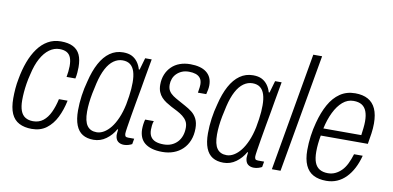

<svg xmlns="http://www.w3.org/2000/svg" viewBox="-70 -934 2366 1157"><g transform="rotate(10 1113.0 -355.5)"><path d="M170 12Q125 12 93 -4.5Q61 -21 45 -57Q29 -93 29 -151Q29 -180 31.5 -210.5Q34 -241 40 -271Q50 -328 68 -376.5Q86 -425 112.5 -461.5Q139 -498 174 -518Q209 -538 253 -538Q299 -538 328 -523Q357 -508 370.5 -478.5Q384 -449 384 -403Q384 -389 382.5 -369.5Q381 -350 377 -333H323Q326 -348 328 -367Q330 -386 330 -400Q330 -432 322 -452Q314 -472 297 -481.5Q280 -491 253 -491Q220 -491 191 -470Q162 -449 140 -409Q118 -369 105 -310Q97 -279 92.5 -250.5Q88 -222 86 -197Q84 -172 84 -149Q84 -110 93.5 -84.5Q103 -59 122.5 -47Q142 -35 170 -35Q206 -35 231.5 -55Q257 -75 274 -111Q291 -147 301 -193H354Q342 -135 319 -89Q296 -43 259.5 -15.5Q223 12 170 12Z M548 12Q508 12 481 -4.5Q454 -21 440 -56.5Q426 -92 426 -147Q426 -191 432.5 -237.5Q439 -284 451 -327Q467 -394 492.5 -441Q518 -488 553.5 -513Q589 -538 634 -538Q666 -538 687 -527.5Q708 -517 722.5 -497.5Q737 -478 744 -453H749L770 -526H810L789 -408Q785 -381 777.5 -340.5Q770 -300 762 -254.5Q754 -209 747 -167.5Q740 -126 735.5 -96.5Q731 -67 731 -59Q731 -48 735 -42.5Q739 -37 752 -37H789L783 -3Q774 2 761 6Q748 10 734 10Q712 10 697.5 -1.5Q683 -13 681 -40Q681 -47 682 -56Q683 -65 684 -74L680 -76Q659 -38 624.5 -13Q590 12 548 12ZM559 -36Q581 -36 603 -49Q625 -62 644.5 -86.5Q664 -111 680 -148Q696 -185 706 -233Q711 -260 714.5 -284Q718 -308 719.5 -329Q721 -350 721 -369Q721 -408 712.5 -435Q704 -462 686 -476Q668 -490 639 -490Q610 -490 584.5 -472Q559 -454 539.5 -417.5Q520 -381 507 -326Q499 -293 493 -261.5Q487 -230 484 -202Q481 -174 481 -149Q481 -90 500.5 -63Q520 -36 559 -36Z M969 12Q932 12 905 4Q878 -4 860.5 -18.5Q843 -33 834.5 -54.5Q826 -76 826 -102Q826 -116 828 -132Q830 -148 834 -162H887Q882 -149 880.5 -134Q879 -119 879 -108Q879 -83 889 -66.5Q899 -50 919 -42Q939 -34 969 -34Q996 -34 1017 -43Q1038 -52 1053 -68Q1068 -84 1076 -106.5Q1084 -129 1084 -156Q1084 -180 1074.5 -196Q1065 -212 1049.5 -224Q1034 -236 1015 -246Q996 -256 976 -266Q959 -275 943 -285.5Q927 -296 914.5 -309.5Q902 -323 894.5 -341.5Q887 -360 887 -385Q887 -420 898.5 -448Q910 -476 931 -496.5Q952 -517 981 -527.5Q1010 -538 1045 -538Q1076 -538 1101 -531.5Q1126 -525 1143.5 -511.5Q1161 -498 1170 -478.5Q1179 -459 1179 -432Q1179 -420 1176.5 -406Q1174 -392 1170 -377H1119Q1123 -401 1124 -411Q1125 -421 1125 -427Q1125 -452 1114.5 -466Q1104 -480 1086 -486Q1068 -492 1045 -492Q1020 -492 1001.5 -484Q983 -476 969.5 -462.5Q956 -449 949.5 -431.5Q943 -414 943 -396Q943 -372 952.5 -357Q962 -342 978 -331Q994 -320 1013 -310Q1034 -298 1056.5 -286Q1079 -274 1098.5 -259Q1118 -244 1130 -220.5Q1142 -197 1142 -162Q1142 -121 1129 -88.5Q1116 -56 1092.5 -33.5Q1069 -11 1037.5 0.5Q1006 12 969 12Z M1343 12Q1303 12 1276 -4.5Q1249 -21 1235 -56.5Q1221 -92 1221 -147Q1221 -191 1227.5 -237.5Q1234 -284 1246 -327Q1262 -394 1287.5 -441Q1313 -488 1348.5 -513Q1384 -538 1429 -538Q1461 -538 1482 -527.5Q1503 -517 1517.5 -497.5Q1532 -478 1539 -453H1544L1565 -526H1605L1584 -408Q1580 -381 1572.5 -340.5Q1565 -300 1557 -254.5Q1549 -209 1542 -167.5Q1535 -126 1530.5 -96.5Q1526 -67 1526 -59Q1526 -48 1530 -42.5Q1534 -37 1547 -37H1584L1578 -3Q1569 2 1556 6Q1543 10 1529 10Q1507 10 1492.5 -1.5Q1478 -13 1476 -40Q1476 -47 1477 -56Q1478 -65 1479 -74L1475 -76Q1454 -38 1419.5 -13Q1385 12 1343 12ZM1354 -36Q1376 -36 1398 -49Q1420 -62 1439.5 -86.5Q1459 -111 1475 -148Q1491 -185 1501 -233Q1506 -260 1509.5 -284Q1513 -308 1514.5 -329Q1516 -350 1516 -369Q1516 -408 1507.5 -435Q1499 -462 1481 -476Q1463 -490 1434 -490Q1405 -490 1379.5 -472Q1354 -454 1334.5 -417.5Q1315 -381 1302 -326Q1294 -293 1288 -261.5Q1282 -230 1279 -202Q1276 -174 1276 -149Q1276 -90 1295.5 -63Q1315 -36 1354 -36Z M1638 0 1764 -723H1818L1691 0Z M1972 12Q1925 12 1893 -5Q1861 -22 1844.5 -58.5Q1828 -95 1828 -151Q1828 -194 1834 -238Q1840 -282 1851 -322Q1868 -387 1895 -435.5Q1922 -484 1961.5 -511Q2001 -538 2054 -538Q2101 -538 2132.5 -520.5Q2164 -503 2180 -467.5Q2196 -432 2196 -378Q2196 -348 2191.5 -316.5Q2187 -285 2181 -251H1893Q1888 -224 1885.5 -199Q1883 -174 1883 -151Q1883 -110 1893 -84.5Q1903 -59 1923.5 -47Q1944 -35 1974 -35Q1998 -35 2018.5 -44.5Q2039 -54 2056.5 -71.5Q2074 -89 2087 -115.5Q2100 -142 2110 -175H2163Q2152 -132 2134 -97.5Q2116 -63 2092 -38.5Q2068 -14 2038 -1Q2008 12 1972 12ZM1901 -296H2133Q2136 -319 2138.5 -340.5Q2141 -362 2141 -381Q2141 -418 2131.5 -442.5Q2122 -467 2102.5 -479Q2083 -491 2052 -491Q2015 -491 1985.5 -465.5Q1956 -440 1934.5 -396Q1913 -352 1901 -296Z"/></g></svg>

Font: Archivo Condensed ExtraLight
Style: Italic
Weight: 250
Width: 3
Italic angle: -10°
Designer: Hector Gatti
Foundry: Omnibus-Type
Version: Version 2.001